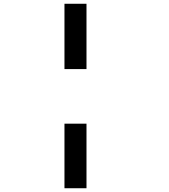

<svg xmlns="http://www.w3.org/2000/svg" viewBox="-20 -820 897 1020"><path d="M322.5 -453V-800H439.5V-453ZM322.5 180V-163H439.5V180Z"/></svg>

Font: Trispace SemiExpanded SemiBold
Style: Regular
Weight: 600
Width: 6
Designer: Tyler Finck
Foundry: Etcetera Type Company
Version: Version 1.210; ttfautohint (v1.8.3)